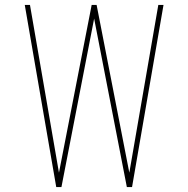

<svg xmlns="http://www.w3.org/2000/svg" viewBox="-20 -755 760 775"><path d="M207 0H228L360 -680L492 0H513L640 -735H619L502 -58L370 -735H350L218 -58L101 -735H80Z"/></svg>

Font: Iosevka Sparkle Thin
Style: Regular
Weight: 100
Designer: Belleve Invis
Foundry: Belleve Invis
Version: Version 4.5.0; ttfautohint (v1.8.3)